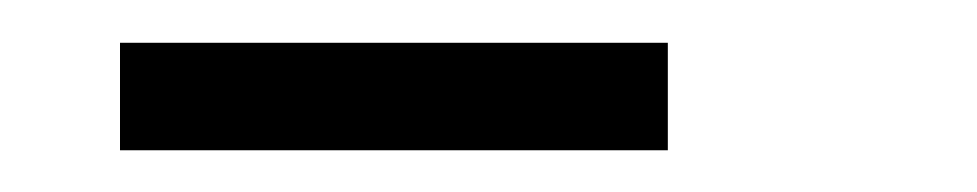

<svg xmlns="http://www.w3.org/2000/svg" viewBox="-20 -712 468 92"><path d="M37.5 -691.5H300V-640H37.5Z"/></svg>

Font: Big Shoulders Stencil Text Medium
Style: Regular
Weight: 500
Designer: Patric King
Foundry: XO Type Co
Version: Version 1.000